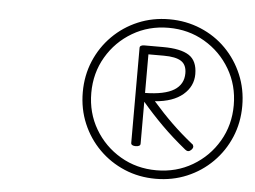

<svg xmlns="http://www.w3.org/2000/svg" viewBox="-45 -1191 896 674"><g transform="rotate(5 403.5 -854.0)"><path d="M526 -573Q467 -573 416 -594.5Q365 -616 326.5 -654.5Q288 -693 266.5 -744Q245 -795 245 -854Q245 -913 266.5 -964Q288 -1015 326.5 -1053.5Q365 -1092 416 -1113.5Q467 -1135 526 -1135Q585 -1135 636.5 -1113.5Q688 -1092 726 -1053.5Q764 -1015 785.5 -964Q807 -913 807 -854Q807 -795 785.5 -744Q764 -693 725.5 -654.5Q687 -616 636 -594.5Q585 -573 526 -573ZM526 -603Q596 -603 653 -636.5Q710 -670 743.5 -727Q777 -784 777 -854Q777 -924 743.5 -981Q710 -1038 653 -1071.5Q596 -1105 526 -1105Q456 -1105 399 -1071.5Q342 -1038 308.5 -981Q275 -924 275 -854Q275 -784 308.5 -727Q342 -670 399 -636.5Q456 -603 526 -603ZM446 -681Q439 -681 434.5 -683.5Q430 -686 430 -691V-1026Q430 -1036 447 -1036H512Q574 -1036 603.5 -1017Q633 -998 633 -951Q633 -908 598.5 -878.5Q564 -849 500 -844Q535 -804 569 -771Q603 -738 643 -706Q647 -704 648 -698Q649 -692 642 -685Q632 -675 621 -684Q573 -723 535 -761Q497 -799 463 -839V-691Q463 -686 458.5 -683.5Q454 -681 446 -681ZM463 -870Q532 -871 565 -891.5Q598 -912 598 -951Q598 -981 578.5 -993.5Q559 -1006 517 -1006H463Z"/></g></svg>

Font: Playwrite CO Thin
Style: Regular
Weight: 250
Version: Version 1.002